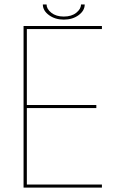

<svg xmlns="http://www.w3.org/2000/svg" viewBox="-20 -856 572 876"><path d="M95.5 -723.5 102.5 -730.5V-370L95.5 -377H419.5V-363H95.5L102.5 -370V-7L95.5 -14H445V0H87.5V-737.5H445V-723.5ZM175.5 -835.5H192.5Q192.5 -815 214.2 -797.8Q236 -780.5 271 -780.5Q306.5 -780.5 328 -797.8Q349.5 -815 349.5 -835.5H366.5Q366.5 -807.5 338.8 -787Q311 -766.5 271 -766.5Q231.5 -766.5 203.5 -787Q175.5 -807.5 175.5 -835.5Z"/></svg>

Font: Epilogue Thin
Style: Regular
Weight: 250
Designer: Tyler Finck
Foundry: Etcetera Type Co
Version: Version 2.111